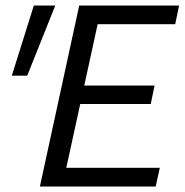

<svg xmlns="http://www.w3.org/2000/svg" viewBox="-20 -678 672 698"><path d="M546 0H125L268 -658H631L617 -590H335L221 -68H561ZM216 -300 231 -367H542L528 -300ZM79 -403H23L103 -658H181Z"/></svg>

Font: Ysabeau Office Medium
Style: Italic
Weight: 500
Italic angle: -12°
Designer: Christian Thalmann (Catharsis Fonts)
Version: Version 2.001;gftools[0.9.30]; featfreeze: tnum,lnum,ss02